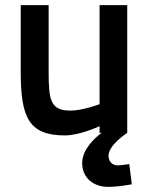

<svg xmlns="http://www.w3.org/2000/svg" viewBox="-20 -519 583 750"><path d="M369 -112C369 -112 303 -87 255 -87C177 -87 170 -128 170 -239V-499H61V-239C61 -62 91 10 234 10C291 10 369 -26 369 -26V0H377C352 18 301 64 301 118C301 176 345 211 403 211C442 211 495 201 495 201L485 122C485 122 450 127 440 127C419 127 404 112 404 89C404 47 477 0 477 0V-499H369Z"/></svg>

Font: RazerF5 SemiBold
Style: Regular
Weight: 600
Foundry: Razer Inc.
Version: Version 2